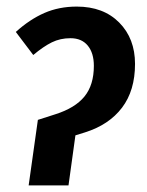

<svg xmlns="http://www.w3.org/2000/svg" viewBox="-20 -563 447 583"><path d="M95 -199 148 -216Q208 -235 236.5 -270Q265 -305 265 -363Q265 -402 246.5 -424.5Q228 -447 194 -447Q163 -447 137.5 -434.5Q112 -422 81 -396L28 -466Q70 -504 114.5 -523.5Q159 -543 213 -543Q294 -543 342 -494.5Q390 -446 390 -369Q390 -288 350.5 -236Q311 -184 238 -161L209 -152L188 0H67Z"/></svg>

Font: Fira Sans Condensed Medium
Style: Italic
Weight: 500
Width: 3
Italic angle: -8°
Designer: bBox Type GmbH & Carrois Corporate GbR & Edenspiekermann AG
Foundry: bBox Type GmbH & Carrois Corporate GbR & Edenspiekermann AG
Version: Version 4.301